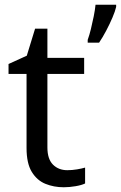

<svg xmlns="http://www.w3.org/2000/svg" viewBox="-20 -780 510 810"><path d="M264 -62Q284 -62 305 -65.5Q326 -69 339 -73V-6Q325 1 299 5.5Q273 10 249 10Q207 10 171.5 -4.5Q136 -19 114 -55Q92 -91 92 -156V-468H16V-510L93 -545L128 -659H180V-536H335V-468H180V-158Q180 -109 203.5 -85.5Q227 -62 264 -62ZM470 -751Q466 -733 454.5 -706Q443 -679 428 -650.5Q413 -622 398 -600H350V-612Q357 -631 363.5 -657.5Q370 -684 375.5 -711.5Q381 -739 383 -760H470Z"/></svg>

Font: Noto Sans Batak
Style: Regular
Weight: 400
Designer: Monotype Design Team
Foundry: Monotype Imaging Inc.
Version: Version 2.002; ttfautohint (v1.8.4.7-5d5b)